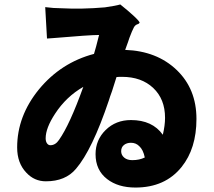

<svg xmlns="http://www.w3.org/2000/svg" viewBox="-20 -800 963 862"><path d="M588 42Q510 42 461 4Q409 -36 409 -108Q409 -172 454.5 -216.5Q500 -261 568 -261Q664 -261 711 -195Q721 -237 721 -271Q721 -355 668 -405Q615 -455 528 -455Q511 -455 503 -454Q496 -433 483 -391Q473 -364 469 -350Q394 -127 321 -42Q274 14 186 14Q134 14 98 -25Q57 -68 57 -138Q57 -279 155 -399Q254 -519 402 -558Q411 -587 423 -636Q424 -641 425 -643Q383 -643 219 -629Q199 -628 191 -627L183 -768Q221 -763 254 -763Q347 -758 451 -767Q500 -774 520 -780Q554 -753 580 -729Q609 -702 606.5 -697.5Q604 -693 597 -691Q587 -688 581 -677Q573 -662 561 -630Q559 -625 555 -612Q547 -590 542 -576Q684 -571 773 -486Q862 -401 862 -266Q862 -133 795 -50Q721 42 588 42ZM574 -81Q606 -81 630 -93Q623 -128 605 -144Q590 -159 568 -159Q549 -159 536.5 -149Q524 -139 524 -121Q524 -104 537.5 -92.5Q551 -81 574 -81ZM206 -148Q229 -148 245 -172Q293 -240 354 -410Q277 -366 227 -289Q185 -225 185 -179Q185 -165 191 -156.5Q197 -148 206 -148Z"/></svg>

Font: GenSekiGothic TW H
Style: Regular
Weight: 900
Version: Version 1.501;PS 1;hotconv 16.6.51;makeotf.lib2.5.65220